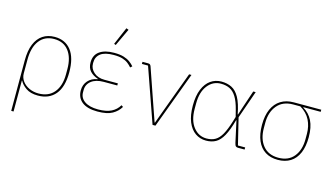

<svg xmlns="http://www.w3.org/2000/svg" viewBox="-102 -1108 2901 1666"><g transform="rotate(15 1349.0 -275.5)"><path d="M75 200V-253Q75 -341 99 -399.5Q123 -458 168 -488Q213 -518 275 -518Q369 -518 422 -451Q475 -384 475 -253Q475 -121 419 -54.5Q363 12 263 12Q196 12 155.5 -16.5Q115 -45 99 -78H96V200ZM263 -7Q354 -7 403 -66.5Q452 -126 452 -229V-277Q452 -379 406 -439Q360 -499 275 -499Q190 -499 143 -437.5Q96 -376 96 -265V-143Q96 -103 119.5 -72Q143 -41 181 -24Q219 -7 263 -7Z M987 -95 1003 -84Q978 -41 931 -14.5Q884 12 798 12Q707 12 659.5 -25Q612 -62 612 -129Q612 -180 643.5 -215.5Q675 -251 729 -260V-263Q684 -278 657.5 -307Q631 -336 631 -385Q631 -451 678 -484.5Q725 -518 808 -518Q861 -518 895 -507.5Q929 -497 951.5 -480.5Q974 -464 990 -445L974 -431Q959 -449 939 -464.5Q919 -480 888.5 -489.5Q858 -499 809 -499Q730 -499 692 -470Q654 -441 654 -391V-379Q654 -335 690.5 -302.5Q727 -270 786 -270H907V-251H785Q715 -251 675 -219.5Q635 -188 635 -138V-117Q635 -66 678.5 -36.5Q722 -7 798 -7Q872 -7 917 -29.5Q962 -52 987 -95ZM876 -743 803 -587 787 -593 855 -751Z M1317 0H1291L1120 -487H1065V-506H1114Q1126 -506 1132 -502Q1138 -498 1142 -488L1232 -228L1303 -24H1306L1381 -228L1484 -506H1505Z M2118 -19V0H2059Q2046 0 2038.5 -6.5Q2031 -13 2026 -35L1984 -227H1981Q1955 -133 1926 -81Q1897 -29 1860 -8.5Q1823 12 1773 12Q1719 12 1676.5 -17.5Q1634 -47 1609.5 -106Q1585 -165 1585 -253Q1585 -341 1609.5 -400Q1634 -459 1676.5 -488.5Q1719 -518 1773 -518Q1824 -518 1864.5 -498Q1905 -478 1934 -426Q1963 -374 1981 -279H1984L2006 -346L2060 -506H2082L1995 -257L2053 -19ZM1773 -7Q1819 -7 1851.5 -26Q1884 -45 1908.5 -89Q1933 -133 1956 -207L1970 -253L1955 -312Q1937 -384 1911.5 -425Q1886 -466 1852 -482.5Q1818 -499 1773 -499Q1701 -499 1654.5 -439.5Q1608 -380 1608 -277V-229Q1608 -126 1654.5 -66.5Q1701 -7 1773 -7Z M2671 -487H2515V-484Q2571 -451 2599.5 -394Q2628 -337 2628 -247Q2628 -163 2603 -105Q2578 -47 2531 -17.5Q2484 12 2418 12Q2352 12 2305 -17.5Q2258 -47 2233 -105Q2208 -163 2208 -247Q2208 -330 2234 -388Q2260 -446 2308.5 -476Q2357 -506 2424 -506H2671ZM2488 -487H2424Q2331 -487 2281 -426.5Q2231 -366 2231 -271V-223Q2231 -126 2279.5 -66.5Q2328 -7 2418 -7Q2508 -7 2556.5 -66.5Q2605 -126 2605 -223V-271Q2605 -339 2577.5 -394.5Q2550 -450 2488 -487Z"/></g></svg>

Font: IBM Plex Sans Thin
Style: Regular
Weight: 250
Designer: Mike Abbink, Paul van der Laan, Pieter van Rosmalen
Foundry: Bold Monday
Version: Version 3.201